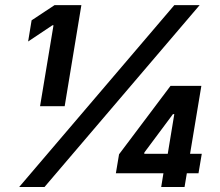

<svg xmlns="http://www.w3.org/2000/svg" viewBox="-20 -748 880 768"><path d="M305.5 -727.5 238.7 -323.1H140.2L194 -646.9H189.6L92.5 -582L106.4 -666.7L198.3 -727.5ZM56.7 0 677.3 -727.5H778.6L158 0ZM443.5 -54.9 456.2 -130.8 662 -404.4H733.8L715 -291.5H671.8L557.6 -138.2L556.9 -132.8H787.1L774 -54.9ZM624.8 0 637.5 -78.2 647.5 -111.5 695.8 -404.4H785.4L718.2 0Z"/></svg>

Font: Adwaita Sans
Style: Italic
Weight: 400
Italic angle: -9.39999°
Designer: Rasmus Andersson
Foundry: rsms
Version: Version 4.001;git-9221beed3